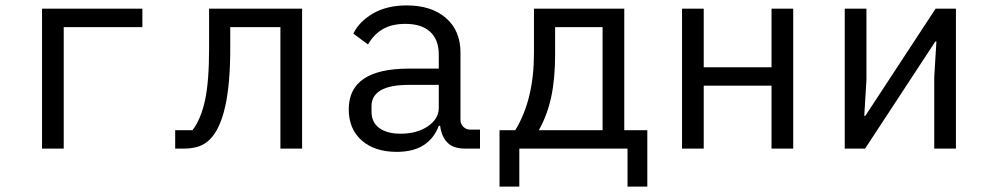

<svg xmlns="http://www.w3.org/2000/svg" viewBox="-20 -548 3640 708"><path d="M135 -516H505V-448H215V0H135Z M626 -68H690Q721 -109 736 -178Q751 -247 751 -369V-516H1094V0H1014V-448H829V-367Q829 -109 754 -34Q736 -16 712.5 -8Q689 0 657 0H626Z M1695 0Q1651 0 1629.5 -22.5Q1608 -45 1603 -84H1598Q1581 -38 1542.5 -13Q1504 12 1443 12Q1362 12 1314 -30Q1266 -72 1266 -145Q1266 -295 1488 -295H1598V-346Q1598 -402 1566 -431Q1534 -460 1475 -460Q1425 -460 1391.5 -440.5Q1358 -421 1337 -384L1283 -424Q1304 -468 1355 -498Q1406 -528 1480 -528Q1571 -528 1624.5 -481.5Q1678 -435 1678 -354V-106Q1678 -91 1688.5 -80.5Q1699 -70 1714 -70H1750V0ZM1598 -150V-235H1488Q1418 -235 1384 -215Q1350 -195 1350 -157V-136Q1350 -97 1378.5 -76Q1407 -55 1457 -55Q1518 -55 1558 -82.5Q1598 -110 1598 -150Z M1822 -68H1880Q1949 -180 1949 -352V-516H2282V-68H2367V140H2294V0H1895V140H1822ZM2202 -68V-448H2027V-348Q2027 -257 2012.5 -190Q1998 -123 1967 -68Z M2495 -516H2575V-300H2825V-516H2905V0H2825V-232H2575V0H2495Z M3095 -516H3175V-253L3167 -121H3171L3430 -516H3505V0H3425V-263L3433 -395H3429L3170 0H3095Z"/></svg>

Font: iA Writer Duo V
Style: Regular
Weight: 400
Designer: Mike Abbink, Paul van der Laan, Pieter van Rosmalen, Oliver Reichenstein
Foundry: Information Architects Inc.
Version: Version 2.000